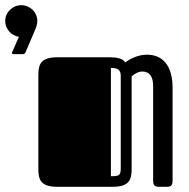

<svg xmlns="http://www.w3.org/2000/svg" viewBox="-20 -721 731 741"><path d="M128 -68C128 -23 141 0 203 0H413C475 0 488 -23 488 -68V-426C497 -435 514 -445 529 -445C558 -445 571 -425 571 -388V-23C571 -12 574 0 591 0H622C634 0 646 -1 646 -23V-383C646 -466 609 -510 547 -510C512 -510 480 -493 463 -480C455 -495 432 -500 403 -500H203C141 -500 128 -477 128 -432ZM446 -72C446 -43 439 -41 408 -41V-459C435 -459 446 -451 446 -428ZM0 -640C0 -609 24 -583 53 -579L29 -524C27 -521 26 -519 26 -517C26 -514 29 -512 34 -512H66C76 -512 77 -516 81 -525L116 -607C120 -616 124 -629 124 -640C124 -674 96 -701 62 -701C29 -701 0 -674 0 -640Z"/></svg>

Font: Fascinate Inline
Style: Regular
Weight: 900
Designer: Astigmatic (AOETI)
Foundry: Astigmatic (AOETI)
Version: Version 1.000